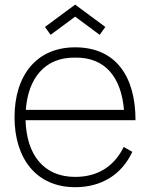

<svg xmlns="http://www.w3.org/2000/svg" viewBox="-20 -779 637 815"><path d="M299 -708.3 403.1 -631.2 427.1 -664.6 299 -759.4 170.8 -664.6 194.8 -631.2ZM299 -28.1C164.6 -28.1 92.7 -122.9 88.5 -268.8H555.2C555.2 -453.1 472.9 -578.1 299 -578.1C134.4 -578.1 41.7 -458.3 41.7 -281.2C41.7 -107.3 133.3 15.6 299 15.6C409.4 15.6 495.8 -36.5 541.7 -134.4L505.2 -155.2C463.5 -70.8 392.7 -28.1 299 -28.1ZM299 -534.4C427.1 -536.5 494.8 -450 506.3 -312.5H89.6C99 -444.8 168.8 -536.5 299 -534.4Z"/></svg>

Font: Manrope3 Thin
Style: Regular
Weight: 100
Width: 4
Designer: Mikhail Sharanda
Foundry: Mikhail Sharanda
Version: Version 3.000;PS 003.000;hotconv 1.0.88;makeotf.lib2.5.64775